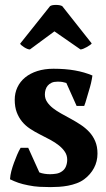

<svg xmlns="http://www.w3.org/2000/svg" viewBox="-20 -746 429 777"><path d="M252 -99.6Q252 -117.2 242.9 -131.1Q233.9 -145 218.8 -157.2Q203.6 -169.4 183.6 -180.2Q163.6 -190.9 142.1 -201.7Q120.6 -212.4 101.8 -224.9Q83 -237.3 69.3 -253.9Q55.7 -270.5 47.6 -292Q39.6 -313.5 39.6 -342.3Q39.6 -369.6 50.5 -392.8Q61.5 -416 81.8 -432.6Q102.1 -449.2 131.1 -458.5Q160.2 -467.8 196.3 -467.8Q245.1 -467.8 283.4 -460.9Q321.8 -454.1 354 -440.4Q350.1 -411.1 339.4 -377.4Q334 -360.8 330.1 -345.9Q326.2 -331.1 320.8 -317.4H290L248.5 -410.2Q243.2 -411.6 239.5 -412.6Q235.8 -413.6 232.2 -414.3Q228.5 -415 223.9 -415.3Q219.2 -415.5 211.9 -415.5Q198.2 -415.5 188.7 -411.1Q179.2 -406.7 173.1 -399.4Q167 -392.1 164.3 -382.8Q161.6 -373.5 161.6 -363.8Q161.6 -346.7 170.7 -333.3Q179.7 -319.8 194.3 -308.3Q209 -296.9 227.8 -286.4Q246.6 -275.9 266.6 -265.1Q287.1 -253.9 306.4 -241.2Q325.7 -228.5 340.8 -212.4Q356 -196.3 365.2 -174.8Q374.5 -153.3 374.5 -124.5Q374.5 -92.8 360.4 -66.2Q346.2 -39.6 321.3 -21Q307.6 -10.7 290.5 -4.4Q273.4 2 255.4 5.4Q237.3 8.8 219 10Q200.7 11.2 184.6 11.2Q162.6 11.2 140.1 10Q117.7 8.8 94.2 3.9Q71.3 -0.5 54.4 -6.3Q37.6 -12.2 20.5 -20.5Q21.5 -37.1 25.9 -53.7Q30.3 -70.3 36.6 -87.4Q43 -104.5 49.3 -119.6Q55.7 -134.8 63.5 -147.9H94.2L139.2 -48.3Q148.9 -44.4 160.4 -42.7Q171.9 -41 182.6 -41Q193.8 -41 207 -43Q220.2 -44.9 231 -52.7Q242.2 -60.5 247.1 -73.2Q252 -85.9 252 -99.6ZM101.1 -545.9Q91.8 -545.9 77.6 -554.9Q63.5 -564 61.5 -569.3L182.6 -721.2Q189.9 -726.1 206.3 -726.1Q222.7 -726.1 231.9 -721.2L351.1 -570.3Q350.1 -567.9 344.2 -563.7Q338.4 -559.6 331.5 -555.7Q324.7 -551.8 317.4 -548.8Q310.1 -545.9 305.7 -545.9L200.2 -619.1Z"/></svg>

Font: PT Astra Serif
Style: Bold
Weight: 700
Designer: A.Korolkova, I. Chaeva
Foundry: ParaType Ltd
Version: Version 1.002